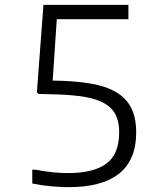

<svg xmlns="http://www.w3.org/2000/svg" viewBox="-20 -760 690 791"><path d="M265 11Q230 11 190.5 7.5Q151 4 113 -4V-61H126Q162 -54 195 -50.5Q228 -47 260 -47Q366 -47 418.5 -86Q471 -125 471 -216Q471 -258 456.5 -287Q442 -316 410.5 -334Q379 -352 330.5 -360.5Q282 -369 215 -371L138 -373L132 -380L159 -740H509V-681H214L197 -428Q287 -427 352 -416Q417 -405 459 -380Q501 -355 521 -314.5Q541 -274 541 -215Q541 -155 522 -112Q503 -69 467 -42Q431 -15 380 -2Q329 11 265 11Z"/></svg>

Font: Plata Sans Light
Style: Regular
Weight: 300
Designer: Pablo Impallari, Andres Torresi, & Cristiano Sobral
Foundry: Pablo Impallari, Andres Torresi, & Cristiano Sobral
Version: Version 1.00;December 28, 2019;FontCreator 12.0.0.2547 64-bi